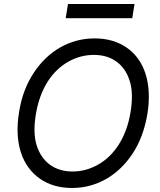

<svg xmlns="http://www.w3.org/2000/svg" viewBox="-20 -929 801 959"><path d="M75.3 -369.3Q84.5 -427.2 102.8 -475.5Q121.1 -523.8 148.8 -565.7Q175.1 -605.5 207.9 -637.3Q240.8 -669 279.1 -691.2Q317.5 -713.4 361.2 -725.3Q404.8 -737.2 453.1 -737.2Q546.2 -737.2 612.9 -691.1Q646 -668.3 669.7 -635.3Q693.5 -602.3 707 -560Q720.5 -517.8 723 -467Q725.5 -416.2 715.9 -358Q696.7 -244.7 642.4 -161.9Q616.5 -122.5 583.8 -90.7Q551.1 -58.9 512.8 -36.6Q474.4 -14.2 430.9 -2.1Q387.4 9.9 339.5 9.9Q245.7 9.9 179 -36.6Q146 -59.7 122 -92.7Q98 -125.7 84.3 -167.8Q70.7 -209.9 68.2 -260.5Q65.7 -311.1 75.3 -369.3ZM163.7 -201.3Q174 -169.4 191.1 -145.4Q208.1 -121.4 231 -105.1Q253.9 -88.8 282 -80.6Q310 -72.4 342.3 -72.4Q409.4 -72.4 470.2 -106.9Q500.4 -123.9 526.5 -149.1Q552.6 -174.4 573.5 -207.4Q594.5 -240.4 609.4 -280.9Q624.3 -321.4 632.1 -369.3Q647.7 -464.5 627.5 -525.9Q617.5 -557.9 600.5 -581.9Q583.5 -605.8 560.5 -622.2Q537.6 -638.5 509.4 -646.7Q481.2 -654.8 448.9 -654.8Q381.4 -654.8 321 -620.7Q290.8 -603.7 264.6 -578.5Q238.3 -553.3 217.5 -520.2Q196.7 -487.2 181.8 -446.6Q166.9 -405.9 159.1 -358Q143.5 -262.8 163.7 -201.3ZM308.2 -838.1 319.6 -909.1H652L640.6 -838.1Z"/></svg>

Font: Inter P
Style: Italic
Weight: 400
Italic angle: -9.40001°
Designer: Rasmus Andersson
Foundry: rsms
Version: Version 3.018;git-588b23468